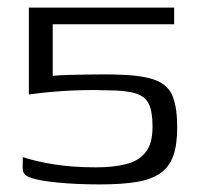

<svg xmlns="http://www.w3.org/2000/svg" viewBox="-20 -480 528 506"><path d="M447 -144Q447 -98 436.5 -69Q426 -40 402.5 -23.5Q379 -7 340 -0.5Q301 6 244 6Q180 6 131 1Q82 -4 63 -11Q53 -14 47.5 -18.5Q42 -23 40.5 -30.5Q39 -38 40 -52V-66Q76 -54 124.5 -46.5Q173 -39 233 -39Q279 -39 312.5 -47.5Q346 -56 364 -79Q382 -102 382 -146Q382 -185 372.5 -205.5Q363 -226 337 -234Q311 -242 261 -242Q234 -243 203.5 -242.5Q173 -242 144 -240Q115 -238 92 -235.5Q69 -233 56 -231V-460H439V-416H119V-280Q136 -282 159 -282.5Q182 -283 206.5 -283.5Q231 -284 255 -284Q279 -284 298 -283Q361 -281 393 -267.5Q425 -254 436 -224Q447 -194 447 -144Z"/></svg>

Font: Genos
Style: Regular
Weight: 400
Designer: Robert E. Leuschke
Foundry: Robert E. Leuschke
Version: Version 1.010